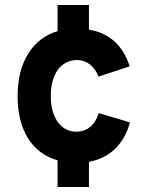

<svg xmlns="http://www.w3.org/2000/svg" viewBox="-20 -732 587 764"><path d="M209 12H334V-88C415 -103 473 -156 497 -245L373 -282C358 -234 327 -208 283 -208C223 -208 182 -263 182 -350C182 -438 223 -493 286 -493C327 -493 357 -466 372 -427L496 -468C469 -553 413 -601 334 -614V-712H209V-608C110 -579 50 -485 50 -350C50 -213 108 -123 209 -94Z"/></svg>

Font: Overpass ExtraBold
Style: Regular
Weight: 800
Designer: Delve Withrington, Thomas Jockin
Foundry: Delve Fonts
Version: Version 3.000;DELV;Overpass